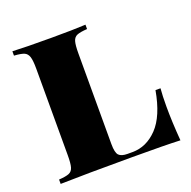

<svg xmlns="http://www.w3.org/2000/svg" viewBox="-112 -718 822 827"><g transform="rotate(-20 299.5 -304.0)"><path d="M364 -588Q332 -586 317.5 -580Q303 -574 298 -557Q293 -540 293 -502V-86Q293 -47 304.5 -35Q316 -23 344 -23H367Q431 -23 481 -75Q531 -127 551 -240H574Q571 -207 571 -158Q571 -88 578 0Q513 -3 359 -3Q139 -3 29 0V-20Q61 -22 75.5 -28Q90 -34 95 -51Q100 -68 100 -106V-502Q100 -540 94.5 -557Q89 -574 75 -580Q61 -586 29 -588V-608Q86 -605 207 -605Q308 -605 364 -608Z"/></g></svg>

Font: Playfair Display SC Black
Style: Regular
Weight: 900
Designer: Claus Eggers Sørensen
Foundry: Claus Eggers Sørensen
Version: Version 1.200; ttfautohint (v1.6)